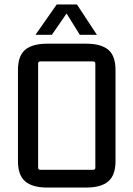

<svg xmlns="http://www.w3.org/2000/svg" viewBox="-20 -839 602 866"><path d="M400 -562H162Q152 -562 152 -552V-83Q152 -73 162 -73H400Q410 -73 410 -83V-552Q410 -562 400 -562ZM61 -112V-523Q61 -587 93.5 -614.5Q126 -642 194 -642H368Q436 -642 468.5 -614.5Q501 -587 501 -523V-112Q501 -49 468.5 -21Q436 7 368 7H194Q126 7 93.5 -21Q61 -49 61 -112ZM327 -819 417 -682H340L276 -785H285L214 -682H140L236 -819Z"/></svg>

Font: Gemunu Libre ExtraLight Medium
Style: Regular
Weight: 500
Version: Version 1.100